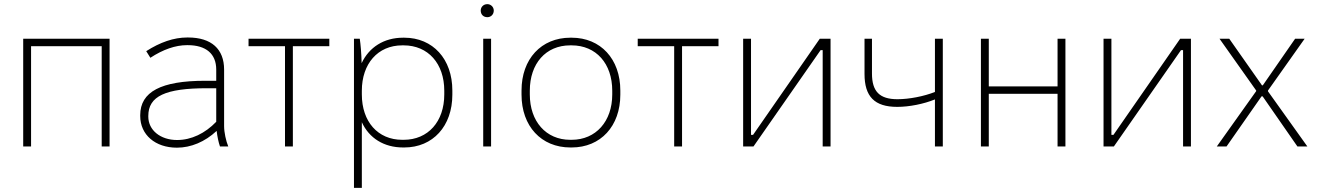

<svg xmlns="http://www.w3.org/2000/svg" viewBox="-20 -707 6365 927"><path d="M92 0H130V-484H471V0H509V-520H92Z M834 6C902 6 969 -22 1026 -75C1029 -49 1035 -20 1042 0H1082C1071 -27 1062 -68 1062 -98V-371C1062 -470 1001 -526 888 -526H884C819 -526 753 -503 686 -460L706 -428C767 -468 827 -489 883 -489H886C975 -489 1024 -447 1024 -371V-317H970C758 -317 657 -264 657 -151V-147C657 -56 730 6 834 6ZM835 -31C754 -31 696 -79 696 -144V-147C696 -243 779 -281 980 -281H1024V-119C970 -63 904 -31 835 -31Z M1356 0H1394V-484H1570V-520H1180V-484H1356Z M1689 200H1727V-117C1762 -40 1834 5 1926 5H1932C2070 5 2164 -98 2164 -250V-270C2164 -422 2070 -525 1932 -525H1926C1834 -525 1762 -479 1726 -402C1725 -449 1721 -494 1717 -520H1689ZM1922 -32C1804 -32 1727 -120 1727 -251V-269C1727 -399 1804 -488 1922 -488H1929C2047 -488 2125 -400 2125 -269V-251C2125 -120 2047 -32 1929 -32Z M2333 -624C2350 -624 2364 -637 2364 -656C2364 -673 2350 -687 2333 -687C2314 -687 2301 -673 2301 -656C2301 -637 2314 -624 2333 -624ZM2313 0H2351V-520H2313Z M2734 5H2740C2880 5 2975 -98 2975 -250V-270C2975 -422 2880 -525 2740 -525H2734C2593 -525 2498 -422 2498 -270V-250C2498 -98 2593 5 2734 5ZM2733 -32C2616 -32 2538 -121 2538 -251V-269C2538 -400 2615 -488 2733 -488H2740C2858 -488 2936 -400 2936 -269V-251C2936 -121 2857 -32 2740 -32Z M3235 0H3273V-484H3449V-520H3059V-484H3235Z M3568 0H3618L3942 -465H3952V0H3990V-520H3938L3616 -56H3606V-520H3568Z M4494 0H4532V-520H4494V-263C4441 -242 4370 -228 4313 -228C4227 -228 4190 -265 4190 -352V-520H4154V-350C4154 -241 4202 -191 4312 -191C4370 -191 4440 -205 4494 -227Z M4716 0H4754V-254H5086V0H5124V-520H5086V-290H4754V-520H4716Z M5308 0H5358L5682 -465H5692V0H5730V-520H5678L5356 -56H5346V-520H5308Z M5855 0H5902L6071 -242H6076L6244 0H6292L6102 -266V-270L6279 -520H6233L6077 -295H6073L5915 -520H5868L6045 -270V-267Z"/></svg>

Font: Fixel Text ExtraLight
Style: Regular
Weight: 200
Width: 4
Designer: AlfaBravo + MacPaw
Foundry: Kyrylo Tkachov, Marchela Mozhyna, Serhii Makarenko, Maria Weinstein, Zakhar Kryvoshyya
Version: Version 1.211